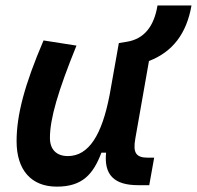

<svg xmlns="http://www.w3.org/2000/svg" viewBox="-20 -676 724 706"><path d="M189 10.3C284.2 10.3 323.2 -36.6 353 -114.7H370.1C361.8 -33.2 399.4 4.9 487.8 4.9H528.8L546.9 -96.2H524.4C480 -96.2 468.3 -113.8 477.5 -166L527.8 -451.7C614.3 -484.9 666 -551.8 684.1 -655.8H559.1C546.4 -578.1 509.3 -532.7 446.8 -522.5L417 -517.6L382.8 -325.2V-325.7C355 -181.2 307.1 -102.1 229.5 -102.1C187.5 -102.1 163.6 -126.5 163.6 -168.9C163.6 -239.7 193.4 -341.3 261.2 -508.3L140.1 -527.3C70.3 -364.3 41 -253.4 41 -156.7C41 -50.8 94.7 10.3 189 10.3Z"/></svg>

Font: Cascadia Mono PL SemiBold
Style: Italic
Weight: 600
Italic angle: -10°
Monospace: yes
Designer: Aaron Bell
Foundry: Saja Typeworks
Version: Version 2404.023